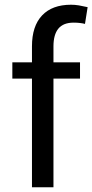

<svg xmlns="http://www.w3.org/2000/svg" viewBox="-20 -792 391 812"><path d="M115.2 0V-459.5H32.2V-528.3H115.2V-596.2Q115.2 -681.6 158 -726.8Q200.7 -772 280.3 -772Q296.9 -772 313.2 -769.3Q329.6 -766.6 350.6 -761.7L339.4 -690.9Q330.1 -693.4 317.9 -694.8Q305.7 -696.3 291.5 -696.3Q247.6 -696.3 226.8 -670.9Q206.1 -645.5 206.1 -596.2V-528.3H318.4V-459.5H206.1V0Z"/></svg>

Font: Roboto Web
Style: Regular
Weight: 400
Designer: Google
Version: Version 1.200310; 2013